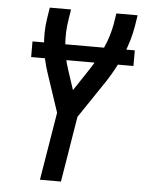

<svg xmlns="http://www.w3.org/2000/svg" viewBox="-53 -777 609 819"><g transform="rotate(5 252.0 -367.5)"><path d="M149 0 197 -291 143 -453Q124 -508 117 -568.5Q110 -629 120 -691L127 -735H218L211 -691Q202 -636 206.5 -582Q211 -528 228 -478L256 -393L319 -488Q350 -535 373 -586.5Q396 -638 405 -691L412 -735H503L496 -691Q486 -627 459 -564Q432 -501 394 -443L285 -281L239 0ZM504 -518H66V-585H504Z"/></g></svg>

Font: Iosevka Term Curly Medium
Style: Italic
Weight: 500
Italic angle: -9°
Designer: Belleve Invis
Foundry: Belleve Invis
Version: Version 32.3.0